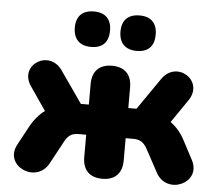

<svg xmlns="http://www.w3.org/2000/svg" viewBox="-53 -796 983 863"><g transform="rotate(5 439.0 -364.0)"><path d="M543 -577C595 -577 622 -605 622 -658C622 -709 594 -737 543 -737C491 -737 463 -709 463 -658C463 -606 491 -577 543 -577ZM337 -577C389 -577 416 -605 416 -658C416 -709 388 -737 337 -737C285 -737 257 -709 257 -658C257 -606 285 -577 337 -577ZM439 9C496 9 528 -23 528 -81V-182H563C592 -182 610 -172 627 -140L681 -40C734 59 886 -10 833 -110L786 -199C770 -229 748 -254 723 -272L795 -377C858 -470 726 -553 663 -460L565 -318H528V-411C528 -469 496 -501 439 -501C382 -501 350 -469 350 -411V-318H314L215 -460C152 -552 20 -469 84 -377L156 -272C131 -254 109 -228 93 -199L45 -110C-8 -10 145 59 198 -40L252 -140C269 -172 286 -182 316 -182H350V-81C350 -23 382 9 439 9Z"/></g></svg>

Font: Nunito Black
Style: Regular
Weight: 900
Designer: Vernon Adams
Foundry: Vernon Adams
Version: Version 3.602